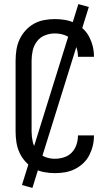

<svg xmlns="http://www.w3.org/2000/svg" viewBox="-20 -836 540 936"><path d="M247 8Q221 8 194.5 3Q168 -2 145 -15Q122 -28 104 -48Q86 -68 75 -92Q64 -116 60 -142.5Q56 -169 56 -195V-540Q56 -566 60 -592.5Q64 -619 75 -643Q86 -667 104 -687Q122 -707 145 -720Q168 -733 194.5 -738Q221 -743 247 -743Q272 -743 296.5 -739Q321 -735 343.5 -724Q366 -713 384.5 -696Q403 -679 414.5 -657Q426 -635 432 -611Q438 -587 438 -562V-559H360V-561Q360 -583 352.5 -605Q345 -627 329.5 -643Q314 -659 292 -666Q270 -673 247 -673Q222 -673 198.5 -663.5Q175 -654 160 -634Q145 -614 139.5 -589.5Q134 -565 134 -540V-195Q134 -170 139.5 -145.5Q145 -121 160 -101Q175 -81 198.5 -71.5Q222 -62 247 -62Q270 -62 292 -69Q314 -76 329.5 -92Q345 -108 352.5 -130Q360 -152 360 -174V-176H438V-173Q438 -148 432 -124Q426 -100 414.5 -78Q403 -56 384.5 -39Q366 -22 343.5 -11Q321 0 296.5 4Q272 8 247 8ZM138 80 87 66 362 -816 413 -802Z"/></svg>

Font: Iosevka www.saffi
Style: Regular
Weight: 400
Monospace: yes
Designer: Belleve Invis
Foundry: Belleve Invis
Version: Version 22.0.2; ttfautohint (v1.8.3)